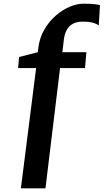

<svg xmlns="http://www.w3.org/2000/svg" viewBox="-20 -845 561 1039"><path d="M187.5 -587Q194.5 -641.5 220 -685.2Q245.5 -729 281.5 -760.2Q317.5 -791.5 356.8 -808.2Q396 -825 430.5 -825Q473.5 -825 494 -822.2Q514.5 -819.5 521 -817L514.5 -708Q508.5 -711 499.8 -715.8Q491 -720.5 474 -724.2Q457 -728 425.5 -728Q410.5 -728 394.2 -724Q378 -720 363.5 -709.2Q349 -698.5 338.8 -678.2Q328.5 -658 325 -625.5L317.5 -562.5H447.5L440 -476.5H305L226 174H93L175.5 -476.5H78L83.5 -536.5L184.5 -562.5Z"/></svg>

Font: Merriweather 20pt ExtraBold
Style: Italic
Weight: 800
Italic angle: -7.8°
Version: Version 2.101